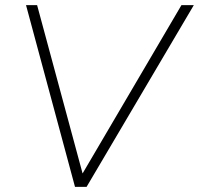

<svg xmlns="http://www.w3.org/2000/svg" viewBox="-20 -725 772 745"><path d="M271 0 81 -705H124L308 -24H284L684 -705H732L316 0Z"/></svg>

Font: Nunito Sans 12pt ExtraLight
Style: Italic
Weight: 200
Italic angle: -9°
Designer: Vernon Adams
Foundry: Vernon Adams
Version: Version 3.101;gftools[0.9.27]